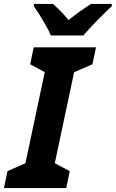

<svg xmlns="http://www.w3.org/2000/svg" viewBox="-49 -954 587 974"><path d="M-29 0 -11 -86 80 -126 178 -588 104 -628 122 -714H438L420 -628L327 -588L229 -126L305 -86L287 0ZM123 -934H220Q237 -919 259.5 -896Q282 -873 299 -852Q328 -876 355.5 -895.5Q383 -915 412 -934H518V-922Q503 -909 484 -890Q465 -871 444.5 -850.5Q424 -830 405.5 -810Q387 -790 374 -774H209Q202 -792 191 -811.5Q180 -831 168.5 -851Q157 -871 145 -889Q133 -907 123 -922Z"/></svg>

Font: BC Sans
Style: Bold Italic
Weight: 700
Italic angle: -12°
Designer: Monotype Design Team
Province of B.C.
Foundry: Monotype Imaging Inc.
Version: Version 2.000;GOOG;noto-source:20170915:90ef993387c0